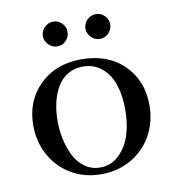

<svg xmlns="http://www.w3.org/2000/svg" viewBox="-73 -683 690 755"><g transform="rotate(-10 272.0 -305.0)"><path d="M41 -228Q41 -325.7 105 -388.9Q168.9 -452.1 272 -452.1Q377 -452.1 440.9 -389.6Q504.9 -327.1 504.9 -228Q504.9 -163.6 476.1 -110.1Q447.3 -56.6 393.6 -24.9Q339.8 6.8 272 6.8Q204.6 6.8 151.4 -25.1Q98.1 -57.1 69.6 -110.6Q41 -164.1 41 -228ZM138.2 -228Q138.2 -189.5 146.5 -153.1Q154.8 -116.7 170.4 -86.7Q186 -56.6 212.4 -38.3Q238.8 -20 272 -20Q316.9 -20 348.6 -51.3Q380.4 -82.5 394.3 -127.9Q408.2 -173.3 408.2 -226.1Q408.2 -282.2 394.3 -325.7Q380.4 -369.1 348.9 -396Q317.4 -422.9 272 -422.9Q238.8 -422.9 212.6 -407.2Q186.5 -391.6 170.4 -364.5Q154.3 -337.4 146.2 -302.7Q138.2 -268.1 138.2 -228ZM154.1 -533Q139.2 -547.9 139.2 -567.9Q139.2 -587.9 154.1 -602.5Q168.9 -617.2 189 -617.2Q209 -617.2 223.4 -602.5Q237.8 -587.9 237.8 -567.9Q237.8 -547.9 223.4 -533Q209 -518.1 189 -518.1Q168.9 -518.1 154.1 -533ZM324 -533Q309.1 -547.9 309.1 -567.9Q309.1 -587.9 324 -602.5Q338.9 -617.2 358.9 -617.2Q378.9 -617.2 393.6 -602.5Q408.2 -587.9 408.2 -567.9Q408.2 -547.9 393.6 -533Q378.9 -518.1 358.9 -518.1Q338.9 -518.1 324 -533Z"/></g></svg>

Font: Dehuti
Style: Bold
Weight: 700
Version: Version 1.2